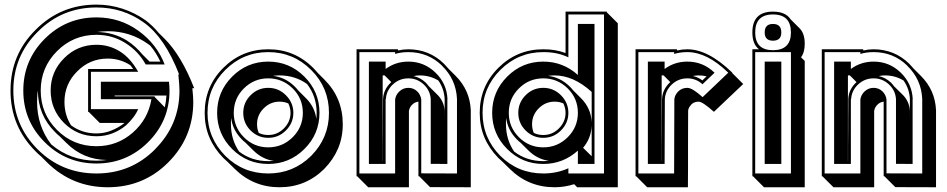

<svg xmlns="http://www.w3.org/2000/svg" viewBox="-20 -747 4091 829"><path d="M475.1 -331.1H647.9Q647.5 -330.1 647.5 -328.6L691.4 -283.7Q697.3 -308.6 698.7 -334.5H475.1ZM623.5 -483.4Q624 -482.4 625.5 -481H672.4Q663.6 -499.5 652.8 -516.8Q642.1 -534.2 628.9 -549.8Q626.5 -551.8 624 -553.5Q621.6 -555.2 619.1 -557.1Q542 -612.3 445.3 -612.3Q433.1 -612.3 421.6 -611.3Q410.2 -610.4 398.9 -608.9Q470.2 -607.9 528.3 -571.8Q547.4 -559.6 564 -544.4Q580.6 -529.3 594.7 -512.2ZM396.5 -53.2Q419.4 -53.2 441.4 -56.2Q338.9 -57.6 267.1 -129.4L237.3 -158.7Q231.9 -163.1 227.1 -167.5Q222.2 -171.9 217.3 -177.2Q143.6 -251 143.6 -356Q141.6 -344.2 140.9 -332Q140.1 -319.8 140.1 -307.1Q140.1 -203.1 201.2 -123.5Q283.7 -53.2 396.5 -53.2ZM360.4 -449.2H554.7Q552.2 -453.1 549.3 -456.8Q546.4 -460.4 543.9 -464.4Q542 -465.3 541.5 -466.3Q497.6 -494.1 445.3 -494.1Q367.7 -494.1 313 -438.5Q258.3 -383.8 258.3 -307.1Q258.3 -251 286.6 -206.1Q334 -170.9 396.5 -170.9Q429.7 -170.9 460.7 -183.3Q491.7 -195.8 516.1 -214.8L517.6 -216.3H410.6L363.3 -263.7H360.4ZM157.2 -71.8Q150.9 -77.1 145 -82.3Q139.2 -87.4 133.8 -93.3Q25.4 -201.7 25.4 -356Q25.4 -511.2 133.8 -618.2Q188 -672.9 253.7 -700Q319.3 -727.1 396.5 -727.1Q454.6 -727.1 508.5 -709.5Q562.5 -691.9 608.9 -659.2Q623.5 -647.9 637.7 -634.5Q651.9 -621.1 665.5 -604.5L684.6 -585.9Q684.1 -585.9 684.1 -586.2Q684.1 -586.4 683.6 -586.4L690.4 -580.1Q726.6 -543.9 758.5 -490.7Q790.5 -437.5 818.4 -366.2H810.5Q812.5 -346.2 813.5 -331.5Q814.5 -316.9 814.5 -307.1Q814.5 -153.8 706.1 -45.4Q599.1 61.5 445.3 61.5Q292 61.5 183.6 -45.4ZM372.6 -275.9H576.7Q568.4 -256.8 554.7 -239Q541 -221.2 524.4 -206.1Q497.6 -183.6 465.1 -171.1Q432.6 -158.7 396.5 -158.7Q314 -158.7 256.3 -216.3Q198.7 -274.4 198.7 -356Q198.7 -437.5 256.3 -495.1Q314 -553.7 396.5 -553.7Q452.1 -553.7 498.5 -524.4Q542.5 -497.1 576.7 -437H372.6ZM396.5 -41Q265.6 -41 173.1 -133.1Q80.6 -225.1 80.6 -356Q80.6 -486.8 173.1 -579.3Q265.6 -671.9 396.5 -671.9Q497.1 -671.9 576.9 -614.7Q656.7 -557.6 690.9 -468.8H608.9Q578.1 -525.4 521.7 -561Q465.3 -596.7 396.5 -596.7Q296.4 -596.7 226.1 -526.1Q155.8 -455.6 155.8 -356Q155.8 -256.3 226.1 -186Q296.4 -115.7 396.5 -115.7Q486.3 -115.7 553 -174.1Q619.6 -232.4 633.8 -318.8H415.5V-394H709.5Q711.9 -373 711.9 -356Q711.9 -225.1 619.4 -133.1Q526.9 -41 396.5 -41ZM396.5 2Q545.4 2 649.4 -102.1H648.9Q754.9 -207.5 754.9 -356Q754.9 -366.2 753.7 -384Q752.4 -401.9 750 -425.8H753.4Q691.9 -584.5 601.6 -649.4Q511.2 -714.8 396.5 -714.8Q322.3 -714.8 258.8 -688.7Q195.3 -662.6 142.6 -609.4Q37.6 -505.4 37.6 -356Q37.6 -207 142.6 -102.1Q247.1 2 396.5 2Z M1138.2 -51.3Q1144.5 -51.3 1150.4 -51.5Q1156.2 -51.8 1162.1 -52.2Q1111.8 -59.6 1073.7 -97.7L1039.6 -131.3Q1031.2 -137.7 1023.9 -145.5Q984.4 -185.5 978 -237.8Q977.1 -231 977.1 -224.4Q977.1 -217.8 977.1 -210.9Q977.1 -144.5 1012.2 -92.8Q1065.9 -51.3 1138.2 -51.3ZM1301.3 -322.8Q1339.4 -284.7 1345.7 -233.9Q1347.2 -246.1 1347.2 -259.8Q1347.2 -330.6 1305.7 -384.3Q1253.9 -421.4 1187 -421.4Q1179.7 -421.4 1172.6 -420.9Q1165.5 -420.4 1158.7 -419.4Q1210.9 -413.6 1252 -374Q1256.3 -369.6 1260.3 -365.2Q1264.2 -360.8 1268.1 -356ZM1138.2 -164.1Q1177.2 -164.1 1205.6 -192.4Q1234.4 -221.2 1234.4 -259.8Q1234.4 -271 1231.9 -280.8Q1229.5 -290.5 1225.1 -300.3Q1208 -308.1 1187 -308.1Q1147.5 -308.1 1118.7 -279.3Q1089.8 -250.5 1089.8 -210.9Q1089.8 -189.9 1097.2 -173.3Q1115.2 -164.1 1138.2 -164.1ZM964.4 -46.4Q954.1 -55.2 943.8 -65.4Q904.3 -106 884 -154.1Q863.8 -202.1 863.8 -259.8Q863.8 -373.5 943.8 -453.6Q1024.4 -534.2 1138.2 -534.2Q1252 -534.2 1332.5 -453.6Q1337.9 -448.2 1342.8 -442.6Q1347.7 -437 1352.5 -431.6L1380.4 -403.8Q1460 -324.2 1460 -210.9Q1460 -153.8 1439.7 -106Q1419.4 -58.1 1379.9 -17.6Q1299.8 61.5 1187 61.5Q1074.2 61.5 993.7 -17.6ZM1138.2 -39.1Q1046.9 -39.1 982.2 -103.8Q917.5 -168.5 917.5 -259.8Q917.5 -351.1 982.2 -416Q1046.9 -481 1138.2 -481Q1229.5 -481 1294.4 -416Q1359.4 -351.1 1359.4 -259.8Q1359.4 -168.5 1294.4 -103.8Q1229.5 -39.1 1138.2 -39.1ZM1138.2 -110.8Q1199.7 -110.8 1243.7 -154.5Q1287.6 -198.2 1287.6 -259.8Q1287.6 -321.8 1243.7 -365.2Q1199.7 -408.7 1138.2 -408.7Q1076.7 -408.7 1033 -365.2Q989.3 -321.8 989.3 -259.8Q989.3 -198.2 1033 -154.5Q1076.7 -110.8 1138.2 -110.8ZM1138.2 -151.9Q1093.8 -151.9 1062 -183.6Q1030.3 -215.3 1030.3 -259.8Q1030.3 -304.2 1062 -335.9Q1093.8 -367.7 1138.2 -367.7Q1182.6 -367.7 1214.4 -335.9Q1246.6 -303.7 1246.6 -259.8Q1246.6 -215.8 1214.4 -183.6Q1182.6 -151.9 1138.2 -151.9ZM1138.2 2Q1246.6 2 1323.7 -74.2Q1400.4 -151.9 1400.4 -259.8Q1400.4 -368.2 1323.7 -444.8Q1246.6 -522 1138.2 -522Q1029.8 -522 952.6 -444.8Q876 -368.2 876 -259.8Q876 -151.9 952.6 -74.2Q1029.3 2 1138.2 2Z M1632.3 -51.3H1632.8Q1632.8 -85 1632.8 -117.9Q1632.8 -150.9 1633.3 -184.1Q1633.3 -196.8 1633.3 -214.6Q1633.3 -232.4 1633.5 -251.2Q1633.8 -270 1633.8 -287.8Q1633.8 -305.7 1633.8 -318.8Q1634.8 -340.8 1643.6 -358.6Q1652.3 -376.5 1668 -391.1L1669.4 -392.6L1640.6 -421.4H1632.3ZM1899.4 -227.5Q1899.4 -250.5 1899.7 -272.9Q1899.9 -295.4 1899.9 -318.4Q1897.9 -363.3 1872.6 -399.4Q1836.4 -421.4 1792 -421.4Q1778.8 -421.4 1765.6 -418.5Q1794.4 -412.1 1817.4 -391.1Q1821.3 -387.2 1824.7 -383.1Q1828.1 -378.9 1831.5 -374.5L1865.2 -341.3L1868.2 -338.4Q1882.3 -324.7 1890.4 -307.1Q1898.4 -289.6 1899.4 -270ZM1947.3 -419.4Q2008.8 -357.9 2012.7 -271V61.5L1836.9 61L1789.6 13.7H1786.6V-308.1Q1771.5 -306.2 1761.2 -296.4Q1748.5 -285.2 1745.6 -268.1V61.5H1569.8L1522.5 14.2H1519.5V-534.2H1698.2V-531.2L1699.7 -529.3Q1720.7 -534.2 1743.2 -534.2Q1787.6 -534.2 1826.4 -518.6Q1865.2 -502.9 1896.5 -472.2Q1901.9 -466.8 1906.5 -461.4Q1911.1 -456.1 1916 -450.7ZM1572.8 -39.1V-481H1645V-449.2Q1688 -481 1743.2 -481Q1811 -481 1860.1 -433.6Q1909.2 -386.2 1912.1 -318.8H1911.6V-39.1L1839.8 -39.6V-318.8Q1837.4 -356.4 1809.3 -382.6Q1781.2 -408.7 1743.2 -408.7Q1704.6 -408.7 1676.5 -382.6Q1648.4 -356.4 1646 -318.8H1645V-39.1ZM1686 2V-317.4Q1689 -338.4 1705.1 -353Q1721.2 -367.7 1743.2 -367.7Q1765.1 -367.7 1780.8 -353Q1788.6 -345.7 1793 -336.7Q1797.4 -327.6 1798.8 -317.9V1.5L1953.1 2V-319.8Q1949.2 -404.3 1888.2 -463.4H1888.7Q1828.6 -522 1743.2 -522Q1712.4 -522 1686 -514.2V-522H1531.7V2Z M2534.7 -72.3V-205.1Q2532.7 -150.4 2497.6 -108.9ZM2325.7 -51.3Q2337.4 -51.3 2349.1 -52.7Q2298.8 -60.1 2261.2 -97.7L2227.1 -131.3Q2218.8 -137.7 2211.4 -145.5Q2171.9 -185.5 2165.5 -237.8Q2164.6 -231 2164.6 -224.4Q2164.6 -217.8 2164.6 -210.9Q2164.6 -144.5 2199.7 -92.8Q2253.4 -51.3 2325.7 -51.3ZM2488.8 -322.8Q2532.7 -278.8 2534.7 -217.3V-350.1Q2456.1 -421.4 2374.5 -421.4Q2367.2 -421.4 2360.1 -420.9Q2353 -420.4 2346.2 -419.4Q2398.4 -413.6 2439.5 -374Q2443.8 -369.6 2447.8 -365.2Q2451.7 -360.8 2455.6 -356ZM2325.7 -164.1Q2364.7 -164.1 2393.1 -192.4Q2421.9 -221.2 2421.9 -259.8Q2421.9 -271 2419.4 -280.8Q2417 -290.5 2412.6 -300.3Q2395.5 -308.1 2374.5 -308.1Q2335 -308.1 2306.2 -279.3Q2277.3 -250.5 2277.3 -210.9Q2277.3 -189.9 2284.7 -173.3Q2302.7 -164.1 2325.7 -164.1ZM2151.9 -46.4Q2141.6 -55.2 2131.3 -65.4Q2091.8 -106 2071.5 -154.1Q2051.3 -202.1 2051.3 -259.8Q2051.3 -373.5 2131.3 -453.6Q2211.9 -534.2 2325.7 -534.2Q2353 -534.2 2376 -530.3Q2398.9 -526.4 2421.9 -518.1V-696.8H2600.1V-693.8L2647.5 -646.5V61.5H2472.2L2459 48.3Q2438.5 54.7 2417.5 58.1Q2396.5 61.5 2374.5 61.5Q2261.7 61.5 2181.2 -17.6ZM2325.7 -39.1Q2234.4 -39.1 2169.7 -103.8Q2105 -168.5 2105 -259.8Q2105 -351.1 2169.7 -416Q2234.4 -481 2325.7 -481Q2411.1 -481 2475.1 -423.3V-643.6H2546.9V-39.1H2475.1V-96.7Q2411.1 -39.1 2325.7 -39.1ZM2325.7 -110.8Q2387.2 -110.8 2431.2 -154.5Q2475.1 -198.2 2475.1 -259.8Q2475.1 -321.8 2431.2 -365.2Q2387.2 -408.7 2325.7 -408.7Q2264.2 -408.7 2220.5 -365.2Q2176.8 -321.8 2176.8 -259.8Q2176.8 -198.2 2220.5 -154.5Q2264.2 -110.8 2325.7 -110.8ZM2325.7 -151.9Q2281.2 -151.9 2249.5 -183.6Q2217.8 -215.3 2217.8 -259.8Q2217.8 -304.2 2249.5 -335.9Q2281.2 -367.7 2325.7 -367.7Q2370.1 -367.7 2401.9 -335.9Q2434.1 -303.7 2434.1 -259.8Q2434.1 -215.8 2401.9 -183.6Q2370.1 -151.9 2325.7 -151.9ZM2325.7 2Q2384.3 2 2434.1 -20.5V2H2587.9V-684.6H2434.1V-499.5Q2407.7 -511.7 2382.1 -516.8Q2356.4 -522 2325.7 -522Q2217.3 -522 2140.1 -444.8Q2063.5 -368.2 2063.5 -259.8Q2063.5 -151.9 2140.1 -74.2Q2216.8 2 2325.7 2Z M3030.8 -417.5Q3013.7 -421.4 2996.6 -421.4Q2990.2 -421.4 2984.1 -420.7Q2978 -419.9 2971.2 -418.9Q2992.7 -414.6 3012.7 -399.9ZM2836.9 -51.3H2837.4Q2837.4 -85 2837.4 -117.9Q2837.4 -150.9 2837.9 -184.1Q2837.9 -196.8 2837.9 -214.6Q2837.9 -232.4 2838.1 -251.2Q2838.4 -270 2838.4 -287.8Q2838.4 -305.7 2838.4 -318.8Q2839.4 -340.8 2848.1 -358.6Q2856.9 -376.5 2872.6 -391.1L2874 -392.6L2845.2 -421.4H2836.9ZM3141.1 -432.1 3189 -384.3 3062.5 -264.2Q3013.2 -308.1 2996.6 -308.1Q2977.5 -308.1 2965.3 -296.4H2965.8Q2959 -289.6 2955.3 -282.7Q2951.7 -275.9 2951.2 -269Q2951.2 -233.9 2950.9 -193.1Q2950.7 -152.3 2950.7 -109.4Q2950.7 -87.9 2950.7 -64.9Q2950.7 -42 2950.7 -19.8Q2950.7 2.4 2950.4 23.2Q2950.2 43.9 2950.2 61.5H2774.4L2727.1 14.2H2724.1V-534.2H2902.8V-531.2L2904.3 -529.3Q2925.3 -534.2 2947.8 -534.2Q2992.2 -534.2 3040.3 -509.5Q3088.4 -484.9 3142.1 -433.1ZM3013.2 -383.3Q2984.9 -408.7 2947.8 -408.7Q2909.2 -408.7 2881.1 -382.6Q2853 -356.4 2850.6 -318.8L2849.6 -39.1H2777.3V-481H2849.6V-449.2Q2892.6 -481 2947.8 -481Q3015.6 -481 3064.5 -433.6Q3064.9 -433.1 3065.4 -433.1ZM3124.5 -433.1Q3077.6 -478.5 3033.9 -500.2Q2990.2 -522 2947.8 -522Q2917 -522 2890.6 -514.2V-522H2736.3V2H2890.6Q2890.6 -32.7 2890.9 -74.2Q2891.1 -115.7 2891.1 -158.4Q2891.1 -201.2 2891.4 -242.4Q2891.6 -283.7 2891.6 -318.8V-317.9Q2893.1 -336.9 2909.2 -353Q2925.3 -367.7 2947.8 -367.7Q2969.2 -367.7 3013.7 -327.6Z M3430.2 -626.5 3431.2 -625.5ZM3231.4 14.2H3228.5V-534.2H3257.3Q3228.5 -555.7 3228.5 -606.9Q3228.5 -696.8 3317.4 -696.8Q3372.1 -696.8 3393.6 -663.6L3432.6 -624.5Q3454.6 -602.5 3454.6 -558.1Q3454.6 -520.5 3438.5 -499.5L3454.6 -483.9V61.5H3278.8ZM3281.7 -39.1V-481H3353.5V-39.1ZM3317.4 -571.3Q3281.7 -571.3 3281.7 -606.9Q3281.7 -643.6 3317.4 -643.6Q3353.5 -643.6 3353.5 -606.9Q3353.5 -571.3 3317.4 -571.3ZM3317.4 -530.3Q3395 -530.3 3395 -606.9Q3395 -684.6 3317.4 -684.6Q3240.7 -684.6 3240.7 -606.9Q3240.7 -530.3 3317.4 -530.3ZM3395 2V-522H3240.7V2Z M3641.1 -51.3H3641.6Q3641.6 -85 3641.6 -117.9Q3641.6 -150.9 3642.1 -184.1Q3642.1 -196.8 3642.1 -214.6Q3642.1 -232.4 3642.3 -251.2Q3642.6 -270 3642.6 -287.8Q3642.6 -305.7 3642.6 -318.8Q3643.6 -340.8 3652.3 -358.6Q3661.1 -376.5 3676.8 -391.1L3678.2 -392.6L3649.4 -421.4H3641.1ZM3908.2 -227.5Q3908.2 -250.5 3908.4 -272.9Q3908.7 -295.4 3908.7 -318.4Q3906.7 -363.3 3881.3 -399.4Q3845.2 -421.4 3800.8 -421.4Q3787.6 -421.4 3774.4 -418.5Q3803.2 -412.1 3826.2 -391.1Q3830.1 -387.2 3833.5 -383.1Q3836.9 -378.9 3840.3 -374.5L3874 -341.3L3877 -338.4Q3891.1 -324.7 3899.2 -307.1Q3907.2 -289.6 3908.2 -270ZM3956.1 -419.4Q4017.6 -357.9 4021.5 -271V61.5L3845.7 61L3798.3 13.7H3795.4V-308.1Q3780.3 -306.2 3770 -296.4Q3757.3 -285.2 3754.4 -268.1V61.5H3578.6L3531.2 14.2H3528.3V-534.2H3707V-531.2L3708.5 -529.3Q3729.5 -534.2 3752 -534.2Q3796.4 -534.2 3835.2 -518.6Q3874 -502.9 3905.3 -472.2Q3910.6 -466.8 3915.3 -461.4Q3919.9 -456.1 3924.8 -450.7ZM3581.5 -39.1V-481H3653.8V-449.2Q3696.8 -481 3752 -481Q3819.8 -481 3868.9 -433.6Q3918 -386.2 3920.9 -318.8H3920.4V-39.1L3848.6 -39.6V-318.8Q3846.2 -356.4 3818.1 -382.6Q3790 -408.7 3752 -408.7Q3713.4 -408.7 3685.3 -382.6Q3657.2 -356.4 3654.8 -318.8H3653.8V-39.1ZM3694.8 2V-317.4Q3697.8 -338.4 3713.9 -353Q3730 -367.7 3752 -367.7Q3773.9 -367.7 3789.6 -353Q3797.4 -345.7 3801.8 -336.7Q3806.2 -327.6 3807.6 -317.9V1.5L3961.9 2V-319.8Q3958 -404.3 3897 -463.4H3897.5Q3837.4 -522 3752 -522Q3721.2 -522 3694.8 -514.2V-522H3540.5V2Z"/></svg>

Font: Gondrin
Style: Regular
Weight: 400
Designer: Peter Wiegel, original typeface by Carl Albert Fahrenwaldt 1901
Foundry: Peter Wiegel
Version: Version 1.000 2010 initial release